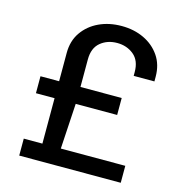

<svg xmlns="http://www.w3.org/2000/svg" viewBox="-105 -793 829 886"><g transform="rotate(15 310.0 -350.0)"><path d="M66 0V-81H155V-298H66V-379H155V-514Q155 -572 184 -613.5Q213 -655 261 -677.5Q309 -700 369 -700Q428 -700 475.5 -677.5Q523 -655 551.5 -613.5Q580 -572 580 -514V-492H481V-510Q481 -565 448 -592Q415 -619 369 -619Q322 -619 289.5 -592Q257 -565 257 -510V-379H454V-298H256L243 -81H551V0Z"/></g></svg>

Font: Chivo Medium
Style: Regular
Weight: 400
Version: Version 2.002